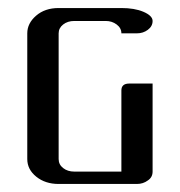

<svg xmlns="http://www.w3.org/2000/svg" viewBox="-20 -458 448 478"><path d="M47.9 -62V-375Q47.9 -399.9 69.8 -418.9Q91.8 -438 126 -438H282.2Q314.9 -438 336.9 -428.7Q359.9 -418.9 359.9 -405.8Q359.9 -392.6 348.1 -383.8Q336.4 -375 320.8 -375H282.2Q282.2 -388.2 270.5 -397Q258.8 -405.8 243.2 -405.8H165Q148.4 -405.8 137.2 -397Q126 -388.2 126 -375V-62Q126 -48.3 137.2 -39.6Q148.4 -30.8 165 -30.8H282.2V-232.9Q282.2 -250 301.8 -250H359.9V-30.8Q359.9 -16.6 348.1 -8.8Q336.4 0 320.8 0H126Q92.8 0 70.3 -18.1Q47.9 -36.1 47.9 -62Z"/></svg>

Font: Hhenum
Style: Regular
Weight: 400
Designer: T. Christopher White
Version: Version 1.0